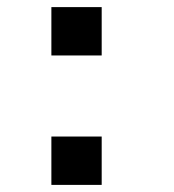

<svg xmlns="http://www.w3.org/2000/svg" viewBox="-20 -520 490 540"><path d="M124.5 -500H266V-364H124.5ZM124.5 -136H266V0H124.5Z"/></svg>

Font: Trispace Condensed SemiBold
Style: Regular
Weight: 600
Width: 3
Designer: Tyler Finck
Foundry: Etcetera Type Company
Version: Version 1.210; ttfautohint (v1.8.3)